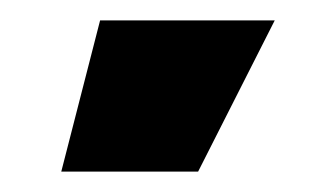

<svg xmlns="http://www.w3.org/2000/svg" viewBox="-20 32 329 188"><path d="M40 200 78 52H249L174 200Z"/></svg>

Font: Tektur Condensed ExtraBold
Style: Regular
Weight: 800
Width: 3
Designer: Adam Jagosz
Foundry: Adam Jagosz
Version: Version 1.005;gftools[0.9.30]